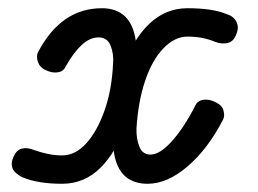

<svg xmlns="http://www.w3.org/2000/svg" viewBox="-20 -442 628 467"><path d="M131 5Q72 5 34 -11Q26 -15 18.5 -21.5Q11 -28 9 -38Q7 -48 13 -61Q20 -77 33 -80.5Q46 -84 63 -77Q80 -71 97 -67.5Q114 -64 131 -64Q163 -64 189.5 -93Q216 -122 234 -172.5Q252 -223 255 -287Q257 -311 249 -331Q241 -351 220 -351Q198 -351 178 -332Q158 -313 139 -279Q134 -268 120 -266Q106 -264 90 -272Q76 -279 72 -292Q68 -305 72 -314Q128 -422 228 -422Q256 -422 275.5 -409Q295 -396 304.5 -368Q314 -340 312 -295Q308 -207 285.5 -139.5Q263 -72 224 -33.5Q185 5 131 5ZM339 5Q310 5 290.5 -8.5Q271 -22 262 -50Q253 -78 255 -123Q258 -211 280.5 -278.5Q303 -346 343 -384Q383 -422 436 -422Q466 -422 490 -418.5Q514 -415 533 -407Q543 -404 549.5 -397Q556 -390 558 -380Q560 -370 554 -357Q548 -341 534 -337.5Q520 -334 504 -340Q487 -347 470.5 -350Q454 -353 436 -353Q405 -353 377.5 -324.5Q350 -296 333 -245.5Q316 -195 312 -130Q311 -107 318.5 -86.5Q326 -66 346 -66Q369 -66 398.5 -99Q428 -132 456 -187Q462 -198 476 -199.5Q490 -201 505 -193Q520 -186 523.5 -173.5Q527 -161 523 -152Q486 -80 436.5 -37.5Q387 5 339 5Z"/></svg>

Font: Edu VIC WA NT Beginner Medium
Style: Regular
Weight: 500
Designer: Tina and Corey Anderson
Foundry: Google for Education
Version: Version 1.003